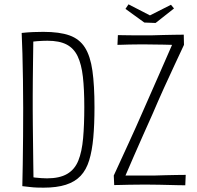

<svg xmlns="http://www.w3.org/2000/svg" viewBox="-20 -855 908 886"><path d="M181 11Q167 11 151 10.5Q135 10 118.5 8Q102 6 83 4L112 -40Q128 -37 142.5 -35.5Q157 -34 171 -33Q185 -32 197 -32Q255 -32 290 -52.5Q325 -73 341.5 -114Q358 -155 363.5 -217Q369 -279 369 -361Q369 -443 362.5 -500.5Q356 -558 338.5 -595Q321 -632 287.5 -649.5Q254 -667 199 -667Q178 -667 151.5 -665Q125 -663 97 -658L80 -703Q108 -706 133 -707Q158 -708 180 -708Q255 -708 301 -691.5Q347 -675 372 -635.5Q397 -596 406.5 -528.5Q416 -461 416 -360Q416 -281 410.5 -220Q405 -159 391.5 -115Q378 -71 352 -43.5Q326 -16 284 -2.5Q242 11 181 11ZM83 4Q84 -36 85 -97Q86 -158 86.5 -226Q87 -294 87 -356Q87 -419 86 -484.5Q85 -550 83.5 -607.5Q82 -665 80 -703L134 -699Q134 -681 133.5 -648.5Q133 -616 132.5 -575Q132 -534 131.5 -492Q131 -450 131 -413.5Q131 -377 131 -352Q131 -319 131.5 -277Q132 -235 132.5 -190.5Q133 -146 133.5 -105.5Q134 -65 134.5 -36Q135 -7 135 4ZM524 -693Q537 -693 555 -692.5Q573 -692 594.5 -692Q616 -692 638 -692Q660 -692 681 -692Q709 -693 734.5 -693.5Q760 -694 784.5 -694.5Q809 -695 828 -695L829 -648Q810 -607 786 -556Q762 -505 736 -447.5Q710 -390 684 -329Q662 -280 640 -230.5Q618 -181 597.5 -134Q577 -87 559 -45Q583 -45 606.5 -45Q630 -45 652.5 -45Q675 -45 693 -45Q719 -46 744 -46.5Q769 -47 793 -47.5Q817 -48 837 -48L835 0Q819 0 799 -0.5Q779 -1 758 -1.5Q737 -2 715 -2.5Q693 -3 672 -3Q650 -3 625 -3Q600 -3 576.5 -2.5Q553 -2 535 -1.5Q517 -1 507 -1L505 -45Q537 -115 572.5 -192Q608 -269 641 -345Q681 -436 716.5 -516.5Q752 -597 774 -648Q755 -649 735 -649Q715 -649 695.5 -649.5Q676 -650 658 -650Q637 -650 616 -650Q595 -650 577 -649.5Q559 -649 544.5 -648.5Q530 -648 522 -648ZM698 -749 646 -751 559 -814 573 -835 672 -784 769 -833 783 -816Z"/></svg>

Font: Truculenta ExtraLight
Style: Regular
Weight: 250
Version: Version 1.002